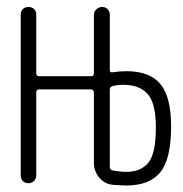

<svg xmlns="http://www.w3.org/2000/svg" viewBox="-20 -540 540 566"><path d="M303.7 -275.4V-47.9Q303.7 -39.1 313.5 -37.1Q339.8 -33.2 350.6 -33.2Q395.5 -33.2 417.5 -60.5Q439.5 -87.9 439.5 -164.1Q439.5 -236.3 415 -263.2Q390.6 -290 344.7 -290Q325.2 -290 311.5 -286.1Q303.7 -284.2 303.7 -275.4ZM41 -23.4V-497.1Q41 -506.8 47.4 -513.2Q53.7 -519.5 64 -519.5Q74.2 -519.5 80.6 -513.2Q86.9 -506.8 86.9 -497.1V-324.2Q86.9 -315.4 94.7 -315.4H249Q256.8 -315.4 256.8 -324.2V-496.1Q256.8 -505.9 264.2 -512.7Q271.5 -519.5 281.2 -519.5Q291 -519.5 297.4 -512.7Q303.7 -505.9 303.7 -496.1V-333Q303.7 -325.2 313.5 -327.1Q332 -330.1 353.5 -330.1Q420.9 -330.1 452.6 -292.5Q484.4 -254.9 484.4 -167Q484.4 -71.3 452.6 -32.2Q420.9 6.8 352.5 6.8Q340.8 6.8 313.5 4.9Q289.1 2.9 272.9 -16.1Q256.8 -35.2 256.8 -59.6V-266.6Q256.8 -275.4 249 -276.4H94.7Q86.9 -276.4 86.9 -266.6V-23.4Q86.9 -13.7 80.6 -6.8Q74.2 0 64 0Q53.7 0 47.4 -6.3Q41 -12.7 41 -23.4Z"/></svg>

Font: Rounded Mgen+ 1mn light
Style: Regular
Weight: 200
Designer: [Source Han Sans]
Ryoko NISHIZUKA  (kana & ideographs); Paul D. Hunt (Latin, Greek & Cyrillic); Wenlong ZHANG  (bopomofo
Version: Version 1.059.20150602